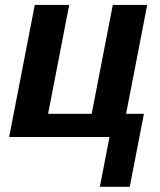

<svg xmlns="http://www.w3.org/2000/svg" viewBox="-20 -548 640 768"><path d="M16.6 0 119.1 -528.3H256.8L172.4 -92.8H346.7L431.2 -528.3H568.8L484.4 -92.8H555.7L499 199.2H379.4L418 0Z"/></svg>

Font: Cousine
Style: Bold Italic
Weight: 700
Italic angle: -12°
Monospace: yes
Designer: Steve Matteson
Foundry: Ascender Corporation
Version: Version 1.20